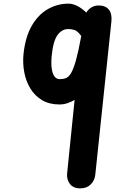

<svg xmlns="http://www.w3.org/2000/svg" viewBox="-20 -1034 702 1054"><path d="M421 0Q381.5 0 363.2 -25Q345 -50 348.5 -82L389.5 -485.5Q371 -474.5 350 -467.5Q329 -460.5 306.5 -460.5Q251 -460.5 211 -484.2Q171 -508 146.8 -548Q122.5 -588 113.2 -637.2Q104 -686.5 109 -737Q119 -831.5 154.5 -892.8Q190 -954 242.8 -984Q295.5 -1014 356 -1014Q379 -1014 404 -1001.5Q429 -989 453.5 -965L455.5 -968Q467 -985 484 -994.5Q501 -1004 521 -1004Q559.5 -1004 577.8 -980.8Q596 -957.5 591.5 -915.5L503 -74Q499.5 -43 478 -21.5Q456.5 0 421 0ZM263.5 -725.5Q260 -685.5 264 -657.2Q268 -629 279.2 -614.2Q290.5 -599.5 308 -599.5Q327.5 -599.5 342.5 -605.5Q357.5 -611.5 370.5 -633.5Q383.5 -655.5 396.8 -702.5Q410 -749.5 425 -831L426 -836.5Q406 -863.5 390 -869Q374 -874.5 354.5 -874.5Q319.5 -874.5 295.5 -841.2Q271.5 -808 263.5 -725.5Z"/></svg>

Font: Edu SA Hand
Style: Bold
Weight: 700
Designer: Tina and Corey Anderson, Eben Sorkin, Mirko Velimirovic
Foundry: Google for Education
Version: Version 2.000